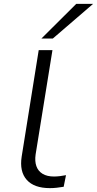

<svg xmlns="http://www.w3.org/2000/svg" viewBox="-20 -964 501 992"><path d="M238 8Q156 8 118 -35Q80 -78 92 -155L180 -705H251L164 -166Q159 -131 168 -105.5Q177 -80 200 -66Q223 -52 259 -52Q273 -52 290 -54Q307 -56 321 -59L309 1Q290 4 273 6Q256 8 238 8ZM194 -765 374 -944H461L253 -765Z"/></svg>

Font: Nunito Sans 10pt Expanded Light
Style: Italic
Weight: 300
Width: 7
Italic angle: -9°
Designer: Vernon Adams
Foundry: Vernon Adams
Version: Version 3.101;gftools[0.9.27]